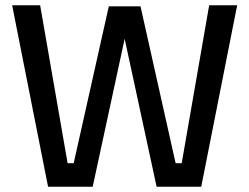

<svg xmlns="http://www.w3.org/2000/svg" viewBox="-20 -707 944 727"><path d="M26 -687H132L236 -89H259L392 -683H512L645 -89H668L772 -687H878L742 0H573L452 -560L331 0H162Z"/></svg>

Font: TitilliumText
Style: Medium
Weight: 500
Designer: Accademia di Belle Arti di Urbino and others
Foundry: Accademia di Belle Arti di Urbino and others.
Version: Version 60.001